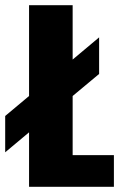

<svg xmlns="http://www.w3.org/2000/svg" viewBox="-35 -720 505 740"><path d="M-15 -273 77 -350V-700H245V-490.5L347 -576V-435L245 -350V-122H404V0H77V-210L-15 -133Z"/></svg>

Font: League Mono Condensed ExtraBold
Style: Regular
Weight: 800
Width: 1
Designer: Tyler Finck
Foundry: The League of Moveable Type / Tyler Finck
Version: Version 2.210